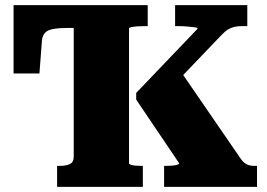

<svg xmlns="http://www.w3.org/2000/svg" viewBox="-20 -730 1044 750"><path d="M621 0V-82H628Q641 -82 653 -83Q665 -84 672.5 -86.5Q680 -89 680 -92L512 -341V-367L752 -618Q752 -622 740 -623.5Q728 -625 710.5 -626.5Q693 -628 677 -628H664V-710H946V-628H925Q908 -628 895.5 -625Q883 -622 871 -615Q859 -608 847 -595L618 -356L675 -467L921 -109Q928 -99 936 -93Q944 -87 953 -84.5Q962 -82 972 -82H984V0ZM203 0V-82H214Q237 -82 252.5 -89Q268 -96 268 -118V-621H250Q212 -621 189 -617Q166 -613 156 -602Q146 -591 144 -573L134 -443H33V-710H557V-628H546Q530 -628 516 -627Q502 -626 493 -624Q484 -622 484 -618V-92Q484 -89 491 -86.5Q498 -84 509 -83Q520 -82 531 -82H538V0Z"/></svg>

Font: Roboto Serif ExtraBold
Style: Regular
Weight: 800
Designer: Greg Gazdowicz
Foundry: Commercial Type
Version: Version 1.008